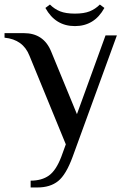

<svg xmlns="http://www.w3.org/2000/svg" viewBox="-30 -626 564 846"><path d="M105 170Q154 170 185.5 147.5Q217 125 240 65L260 10L100 -380Q72 -452 -10 -460V-480H75Q162 -480 195 -400L309 -123L435 -470H485L290 65Q261 144 226 172Q191 200 135 200H105ZM170 -591 190 -606Q210 -586 235 -576Q260 -566 300 -566Q340 -566 365 -576Q390 -586 410 -606L430 -591Q386 -511 300 -511Q214 -511 170 -591Z"/></svg>

Font: El Messiri
Style: Regular
Weight: 400
Designer: Mohamed Gaber
Foundry: Kief Type Foundry
Version: Version 2.006